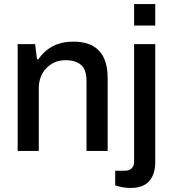

<svg xmlns="http://www.w3.org/2000/svg" viewBox="-20 -743 848 945"><path d="M640.1 -617.2V-723.1H744.1V-617.2ZM66.9 0V-525.9H152.8L162.1 -451.2H168.9Q228.5 -538.1 340.8 -538.1Q509.8 -538.1 509.8 -358.9V0H405.8V-342.8Q405.8 -400.4 378.9 -423.6Q352.1 -446.8 301.8 -446.8Q246.6 -446.8 208.7 -408Q170.9 -369.1 170.9 -308.1V0ZM624 182.1Q581.5 182.1 546.9 168.9V97.2H595.2Q616.7 97.2 628.4 85.2Q640.1 73.2 640.1 50.8V-525.9H744.1V56.2Q744.1 81.5 738.3 103Q732.4 124.5 719.2 142.8Q706.1 161.1 681.6 171.6Q657.2 182.1 624 182.1Z"/></svg>

Font: Archivo Medium
Style: Regular
Weight: 500
Designer: Hector Gatti
Foundry: Omnibus-Type
Version: Version 2.001